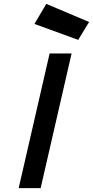

<svg xmlns="http://www.w3.org/2000/svg" viewBox="-20 -967 478 987"><path d="M235 -692H348L189 0H76ZM438 -854 382 -762 157 -844 218 -947Z"/></svg>

Font: Panefresco 750wt
Style: Italic
Weight: 750
Foundry: Campivisivi & Chank Co
Version: Version 1.000